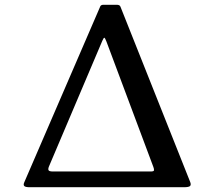

<svg xmlns="http://www.w3.org/2000/svg" viewBox="-20 -785 912 805"><path d="M750 0H105Q87 0 82 -4.8Q77 -9.5 81.5 -20L400.5 -758.5Q403.5 -765 414 -765H469.5Q482 -765 485 -757L777 -23Q782 -11 777.2 -5.5Q772.5 0 750 0ZM612 -66Q625.5 -66 625.8 -71.5Q626 -77 623 -85L426 -611.5Q420 -627 417.2 -626.8Q414.5 -626.5 409 -614L186.5 -90Q181 -78 183.2 -72Q185.5 -66 201.5 -66Z"/></svg>

Font: Besley* Narrow Medium
Style: Regular
Weight: 500
Width: 4
Designer: Owen Earl
Foundry: indestructible type*
Version: Version 3.000; ttfautohint (v1.8.3)